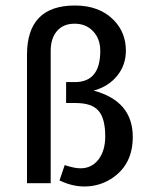

<svg xmlns="http://www.w3.org/2000/svg" viewBox="-20 -665 550 697"><path d="M320 -336Q462 -298 462 -168Q462 -73 394 -23Q346 12 286 12Q242 12 196 -10L215 -66L217 -65Q219 -65 220 -64Q252 -54 272 -54Q313 -54 337.5 -86Q362 -118 362 -170Q362 -235 337.5 -263Q313 -291 255 -291H220V-367H252Q344 -367 344 -480Q344 -524 318 -551.5Q292 -579 251 -579Q210 -579 187 -552.5Q164 -526 164 -480V0H78V-466Q78 -645 252 -645Q342 -645 394 -591Q437 -546 437 -481Q437 -429 405.5 -390Q374 -351 320 -336Z"/></svg>

Font: TajawalTap Med
Style: Regular
Weight: 500
Designer: Boutros Fonts
Foundry: Created by Boutros International 2017
Version: Version 2.700